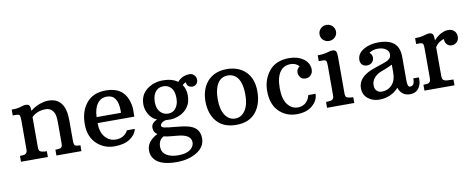

<svg xmlns="http://www.w3.org/2000/svg" viewBox="-78 -1120 4318 1746"><g transform="rotate(-10 2081.5 -247.0)"><path d="M342.8 -431.6Q262.7 -431.6 212.9 -381.8V-105Q212.9 -74.7 222.7 -66.9Q239.7 -53.7 287.1 -53.7V0H39.1V-53.7Q81.1 -53.7 91.8 -62.3Q102.5 -70.8 105 -80.6Q107.4 -90.3 107.4 -105V-371.1Q107.4 -406.2 101.3 -417Q95.2 -427.7 67.9 -427.7H38.1V-481.4Q84 -481.4 110.1 -488.5Q136.2 -495.6 147.2 -498.8Q158.2 -502 170.9 -502Q196.8 -502 204.8 -487.1Q212.9 -472.2 212.9 -439.5Q265.1 -483.4 334 -499Q356.9 -504.4 378.9 -504.4Q537.1 -504.4 537.1 -294.9V-106Q537.1 -73.7 546.4 -63.7Q555.7 -53.7 597.2 -53.7V0H366.2V-53.7Q410.6 -53.7 419.7 -62.7Q428.7 -71.8 430.2 -81.5Q431.6 -91.3 431.6 -106V-288.6Q431.6 -356.4 418.9 -381.8Q394 -431.6 342.8 -431.6Z M1125 -225.1H786.1Q786.1 -141.1 825.9 -95.2Q865.7 -49.3 924.3 -49.3Q1002.9 -49.3 1037.1 -114.3L1109.9 -114.7Q1098.6 -62.5 1045.7 -26.4Q992.7 9.8 902.8 9.8Q813 9.8 747.6 -45.9Q669.4 -112.8 669.4 -234.4Q669.4 -356 731.7 -430.4Q793.9 -504.9 910.2 -504.9Q1063 -504.9 1107.9 -381.8Q1126 -332.5 1126 -288.6Q1126 -244.6 1125 -225.1ZM1012.2 -298.3Q1012.2 -447.8 910.6 -447.8Q853.5 -447.8 821.5 -403.3Q789.6 -358.9 786.6 -280.3H1011.7Q1012.2 -289.6 1012.2 -298.3Z M1573.7 -466.8Q1617.2 -518.1 1686.5 -518.1Q1710 -518.1 1727.8 -500.7Q1745.6 -483.4 1745.6 -457.8Q1745.6 -432.1 1730.2 -417.2Q1714.8 -402.3 1693.4 -402.3Q1671.9 -402.3 1657 -414.6Q1642.1 -426.8 1640.6 -452.1Q1623 -445.3 1608.4 -431.6Q1637.7 -389.2 1637.7 -335.7Q1637.7 -282.2 1621.3 -248.8Q1605 -215.3 1576.9 -191.7Q1548.8 -168 1511.7 -155.3Q1474.6 -142.6 1445.1 -142.6Q1415.5 -142.6 1400.4 -144Q1365.2 -136.2 1353 -114.3Q1349.6 -108.9 1349.6 -102.1Q1349.6 -87.4 1376 -81.1Q1402.3 -74.7 1464.1 -69.6Q1525.9 -64.5 1566.2 -57.4Q1606.4 -50.3 1635.7 -35.2Q1697.8 -2.4 1697.8 76.2Q1697.8 154.8 1621.1 201.9Q1544.4 249 1433.6 249Q1259.8 249 1216.3 160.6Q1203.1 133.8 1203.1 101.6Q1203.1 18.6 1304.2 -33.2Q1269.5 -53.7 1269.5 -96.7Q1269.5 -139.6 1323.7 -164.1Q1277.8 -181.6 1251.5 -226.8Q1225.1 -272 1225.1 -318.8Q1225.1 -406.7 1288.3 -455.8Q1351.6 -504.9 1437 -504.9Q1522.5 -504.9 1573.7 -466.8ZM1433.6 -198.7Q1498 -198.7 1522.9 -267.1Q1531.7 -290.5 1531.7 -325.2Q1531.7 -389.6 1503.4 -420.4Q1475.1 -451.2 1433.6 -451.2Q1365.7 -451.2 1340.3 -382.3Q1331.5 -357.4 1331.5 -323.2Q1331.5 -260.7 1362.1 -229.7Q1392.6 -198.7 1433.6 -198.7ZM1356.4 -2.4Q1308.1 23.4 1308.1 85.4Q1308.1 136.7 1349.1 163.6Q1390.1 190.4 1457 190.4Q1562 190.4 1595.2 134.8Q1606 117.7 1606 96.2Q1606 25.4 1484.9 14.2Q1446.8 10.3 1413.6 7.3Q1380.4 4.4 1356.4 -2.4Z M1786.1 -250Q1786.1 -308.6 1804.4 -358.2Q1822.8 -407.7 1855.5 -440.4Q1919.9 -504.9 2026.9 -504.9Q2134.8 -504.9 2200.9 -440.2Q2267.1 -375.5 2267.1 -256.6Q2267.1 -137.7 2206.1 -64Q2145 9.8 2026.9 9.8Q1908.7 9.8 1847.4 -61.8Q1786.1 -133.3 1786.1 -250ZM2026.9 -48.8Q2083.5 -48.8 2118.9 -100.6Q2154.3 -152.3 2154.3 -246.1Q2154.3 -397 2078.1 -434.6Q2054.7 -446.3 2026.9 -446.3Q1936.5 -446.3 1909.2 -336.9Q1899.4 -299.3 1899.4 -249Q1899.4 -152.3 1934.8 -100.6Q1970.2 -48.8 2026.9 -48.8Z M2685.1 -414.6Q2656.7 -448.7 2606 -448.7Q2510.7 -448.7 2481.9 -340.3Q2472.2 -302.2 2472.2 -249Q2472.2 -149.9 2510.3 -99.6Q2548.3 -49.3 2605.5 -49.3Q2647.5 -49.3 2676.8 -73.7Q2706.1 -98.1 2717.3 -143.6H2784.2Q2784.2 -83 2730.7 -36.6Q2677.2 9.8 2585.7 9.8Q2494.1 9.8 2430.2 -47.4Q2355 -114.3 2355 -244.1Q2355 -350.1 2417.7 -427.5Q2480.5 -504.9 2602.1 -504.9Q2681.6 -504.9 2734.9 -466.3Q2788.1 -427.7 2788.1 -366.7Q2788.1 -336.9 2768.8 -316.7Q2749.5 -296.4 2719.7 -296.4Q2677.2 -296.4 2661.1 -335.9Q2656.2 -347.7 2656.2 -361.8Q2656.2 -395.5 2685.1 -414.6Z M2989.7 -595.2Q2958 -595.2 2935.8 -616.5Q2913.6 -637.7 2913.6 -668.5Q2913.6 -699.7 2936 -721.4Q2958.5 -743.2 2989.7 -743.2Q3021 -743.2 3043.5 -721.4Q3065.9 -699.7 3065.9 -668.5Q3065.9 -637.7 3043.7 -616.5Q3021.5 -595.2 2989.7 -595.2ZM2865.2 -53.7Q2910.6 -53.7 2922.1 -62.3Q2933.6 -70.8 2936 -80.6Q2938.5 -90.3 2938.5 -105V-374Q2938.5 -409.2 2932.4 -419.9Q2926.3 -430.7 2899.4 -430.7H2864.3V-484.4Q2912.1 -484.4 2939.5 -491.5Q2966.8 -498.5 2978 -501.7Q2989.3 -504.9 3002.4 -504.9Q3027.8 -504.9 3035.9 -490Q3043.9 -475.1 3043.9 -442.4V-105Q3043.9 -74.2 3053.7 -66.4Q3070.3 -53.7 3116.7 -53.7V0H2865.2Z M3618.7 -116.7Q3618.7 -58.6 3641.6 -58.6Q3663.6 -58.6 3673.8 -73.5Q3684.1 -88.4 3684.1 -127.4H3735.4Q3735.8 -121.1 3735.8 -107.4Q3735.8 -63.5 3713.9 -31.2Q3687 9.8 3628.4 9.8Q3590.3 9.8 3563.5 -11.7Q3536.6 -33.2 3526.4 -68.4Q3455.6 9.8 3347.2 9.8Q3287.6 9.8 3243.4 -25.1Q3199.2 -60.1 3199.2 -122.6Q3199.2 -231 3359.4 -282.7Q3460.9 -314.9 3481 -327.4Q3501 -339.8 3507.1 -352.8Q3513.2 -365.7 3513.2 -381.8Q3513.2 -410.6 3484.9 -429.9Q3456.5 -449.2 3411.1 -449.2Q3365.7 -449.2 3331.1 -424.8Q3355.5 -406.7 3355.5 -378.4Q3355.5 -350.1 3336.7 -333Q3317.9 -315.9 3291.3 -315.9Q3264.6 -315.9 3247.3 -332Q3230 -348.1 3230 -377Q3230 -434.1 3287.6 -469.5Q3345.2 -504.9 3427.7 -504.9Q3575.2 -504.9 3607.9 -409.2Q3618.7 -377.4 3618.7 -335.9ZM3382.3 -58.1Q3439 -58.1 3476.1 -97.9Q3513.2 -137.7 3513.2 -209V-284.2Q3481.9 -268.1 3447 -254.9Q3412.1 -241.7 3403.3 -238.3Q3360.4 -219.7 3338.9 -190.7Q3317.4 -161.6 3317.4 -127.4Q3317.4 -93.3 3335.9 -75.7Q3354.5 -58.1 3382.3 -58.1Z M3764.6 -53.7Q3806.6 -53.7 3817.4 -62.3Q3828.1 -70.8 3830.3 -80.6Q3832.5 -90.3 3832.5 -105V-374Q3832.5 -409.2 3826.4 -419.9Q3820.3 -430.7 3793.5 -430.7H3763.7V-484.4Q3810.1 -484.4 3835.7 -491.5Q3861.3 -498.5 3872.3 -501.7Q3883.3 -504.9 3896 -504.9Q3920.9 -504.9 3929.4 -490.2Q3938 -475.6 3938 -442.4V-432.6Q3980 -481.9 4033.2 -499Q4052.2 -504.9 4071.3 -504.9Q4107.9 -504.9 4128.2 -483.9Q4148.4 -462.9 4148.4 -432.1Q4148.4 -401.4 4128.9 -381.8Q4109.4 -362.3 4081.5 -362.3Q4054.2 -362.3 4036.4 -381.8Q4018.6 -401.4 4020.5 -430.7Q4000.5 -427.7 3977.8 -412.4Q3955.1 -397 3938 -370.6V-109.4Q3938 -90.8 3941.2 -79.8Q3944.3 -68.8 3958.3 -61.3Q3972.2 -53.7 4042 -53.7V0H3764.6Z"/></g></svg>

Font: Arbutus Slab
Style: Regular
Weight: 400
Version: Version 1.002; ttfautohint (v0.92) -l 10 -r 16 -G 200 -x 7 -